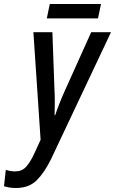

<svg xmlns="http://www.w3.org/2000/svg" viewBox="-108 -700 575 960"><path d="M-28 240Q-47 240 -61.5 237.5Q-76 235 -88 231L-79 149Q-68 153 -56 155Q-44 157 -32 157Q1 157 21.5 135Q42 113 61 73L95 -1L59 -539H154L164 -261Q166 -227 166 -190Q166 -153 165 -124H168Q177 -152 191 -187Q205 -222 216 -246L348 -539H447L148 94Q115 162 76 201Q37 240 -28 240ZM126 -608 141 -680H397L382 -608Z"/></svg>

Font: Noto Sans Condensed Medium
Style: Italic
Weight: 500
Width: 3
Italic angle: -12°
Designer: Monotype Design Team
Foundry: Monotype Imaging Inc.
Version: Version 2.013; ttfautohint (v1.8.4.7-5d5b)